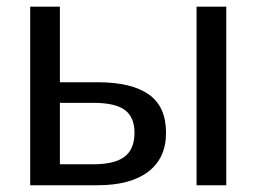

<svg xmlns="http://www.w3.org/2000/svg" viewBox="-20 -548 759 568"><path d="M268.6 -304.7Q368.7 -304.7 419.9 -268.8Q471.2 -232.9 471.2 -155.3Q471.2 -80.1 418.5 -40Q365.7 0 269 0H69.3V-528.3H157.2V-304.7ZM649.4 -528.3V0H561.5V-528.3ZM157.2 -62H255.9Q319.3 -62 348.6 -84.5Q377.9 -106.9 377.9 -155.3Q377.9 -201.2 349.6 -222.4Q321.3 -243.7 256.3 -243.7H157.2Z"/></svg>

Font: Arimo Nerd Font
Style: Regular
Weight: 400
Designer: Steve Matteson
Foundry: Monotype Imaging Inc.
Version: Version 1.33;Nerd Fonts 3.2.1